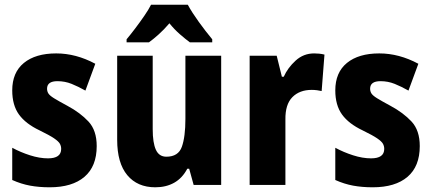

<svg xmlns="http://www.w3.org/2000/svg" viewBox="-20 -786 1832 816"><path d="M391 -165Q391 -79 339 -34.5Q287 10 191 10Q146 10 108 3Q70 -4 32 -21V-158Q67 -139 107.5 -126Q148 -113 184 -113Q240 -113 240 -153Q240 -165 234.5 -175Q229 -185 210 -198Q191 -211 148 -232Q89 -260 60.5 -299.5Q32 -339 32 -402Q32 -478 81.5 -518.5Q131 -559 219 -559Q303 -559 385 -515L343 -401Q313 -418 284.5 -429.5Q256 -441 224 -441Q180 -441 180 -409Q180 -398 185.5 -389Q191 -380 209.5 -368.5Q228 -357 267 -336Q321 -307 356 -269.5Q391 -232 391 -165Z M920 -549V0H803L784 -69H776Q755 -29 720.5 -9.5Q686 10 640 10Q564 10 521 -41.5Q478 -93 478 -192V-549H629V-237Q629 -179 642.5 -149.5Q656 -120 687 -120Q738 -120 753 -162.5Q768 -205 768 -281V-549ZM778 -766Q796 -733 824.5 -693.5Q853 -654 882 -619V-606H787Q768 -620 744.5 -640.5Q721 -661 700 -687Q677 -660 654 -639.5Q631 -619 613 -606H518V-619Q534 -638 554.5 -665Q575 -692 593.5 -719Q612 -746 622 -766Z M1315 -559Q1325 -559 1336 -558Q1347 -557 1359 -554L1347 -399Q1339 -401 1327.5 -402.5Q1316 -404 1305 -404Q1253 -404 1222.5 -373Q1192 -342 1193 -278V0H1041V-549H1156L1178 -460H1186Q1203 -498 1236.5 -528.5Q1270 -559 1315 -559Z M1764 -165Q1764 -79 1712 -34.5Q1660 10 1564 10Q1519 10 1481 3Q1443 -4 1405 -21V-158Q1440 -139 1480.5 -126Q1521 -113 1557 -113Q1613 -113 1613 -153Q1613 -165 1607.5 -175Q1602 -185 1583 -198Q1564 -211 1521 -232Q1462 -260 1433.5 -299.5Q1405 -339 1405 -402Q1405 -478 1454.5 -518.5Q1504 -559 1592 -559Q1676 -559 1758 -515L1716 -401Q1686 -418 1657.5 -429.5Q1629 -441 1597 -441Q1553 -441 1553 -409Q1553 -398 1558.5 -389Q1564 -380 1582.5 -368.5Q1601 -357 1640 -336Q1694 -307 1729 -269.5Q1764 -232 1764 -165Z"/></svg>

Font: Noto Sans Telugu Condensed ExtraBold
Style: Regular
Weight: 800
Width: 3
Designer: Jelle Bosma - Monotype Design Team
Foundry: Monotype Imaging Inc.
Version: Version 2.005; ttfautohint (v1.8.4.7-5d5b)